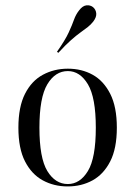

<svg xmlns="http://www.w3.org/2000/svg" viewBox="-20 -682 504 714"><path d="M231.5 11.3Q180.6 11.3 139.1 -11.3Q97.6 -33.9 73 -81.9Q48.4 -129.8 48.4 -207.3Q48.4 -284.7 73 -333.1Q97.6 -381.5 139.5 -404Q181.5 -426.6 232.3 -426.6Q283.9 -426.6 324.6 -404Q365.3 -381.5 389.9 -333.1Q414.5 -284.7 414.5 -207.3Q414.5 -129.8 389.9 -81.9Q365.3 -33.9 324.2 -11.3Q283.1 11.3 231.5 11.3ZM232.3 2.4Q277.4 2.4 306.9 -46Q336.3 -94.4 336.3 -207.3Q336.3 -319.4 306.9 -368.5Q277.4 -417.7 232.3 -417.7Q185.5 -417.7 156 -368.5Q126.6 -319.4 126.6 -207.3Q126.6 -94.4 156 -46Q185.5 2.4 232.3 2.4ZM196.8 -485.5 191.9 -489.5Q222.6 -533.1 235.5 -561.3Q248.4 -589.5 255.2 -608.9Q262.1 -628.2 274.2 -643.5Q287.1 -660.5 301.2 -662.1Q315.3 -663.7 325.8 -655.6Q336.3 -646.8 337.9 -632.7Q339.5 -618.5 326.6 -601.6Q317.7 -590.3 306.5 -581.5Q295.2 -572.6 279.8 -561.7Q264.5 -550.8 244.4 -533.1Q224.2 -515.3 196.8 -485.5Z"/></svg>

Font: Playfair 144pt SemiCondensed Light
Style: Regular
Weight: 300
Width: 4
Designer: Claus Eggers Sørensen
Foundry: Claus Eggers Sørensen
Version: Version 2.203